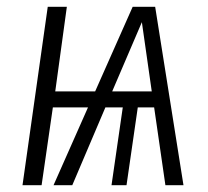

<svg xmlns="http://www.w3.org/2000/svg" viewBox="-20 -543 610 563"><path d="M465 0 432 -228H384L351 0H307L340 -228H289L192 0H137L238 -228H135L102 0H46L120 -523H176L142 -275H259L369 -523H435L518 0ZM309 -275H425L396 -478Z"/></svg>

Font: Fira Sans Extra Condensed Light
Style: Italic
Weight: 300
Width: 3
Italic angle: -8°
Designer: Carrois Corporate & Edenspiekermann AG
Foundry: Carrois Corporate GbR & Edenspiekermann AG
Version: Version 4.203